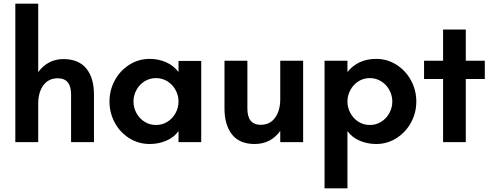

<svg xmlns="http://www.w3.org/2000/svg" viewBox="-20 -770 2671 1040"><path d="M63 -750H187V-379Q210 -412 245 -431Q280 -450 323 -450Q406 -450 447.5 -399Q489 -348 489 -258V0H365V-258Q365 -346 293 -346Q243 -346 215 -308Q187 -270 187 -208V0H63Z M573 -220Q573 -281 601.5 -334Q630 -387 680 -419Q730 -451 791 -451Q838 -451 878.5 -433.5Q919 -416 947 -380V-440H1070V0H947V-60Q923 -26 881 -8Q839 10 791 10Q730 10 680 -21.5Q630 -53 601.5 -106Q573 -159 573 -220ZM825 -93Q859 -93 887 -110.5Q915 -128 931 -157.5Q947 -187 947 -220Q947 -253 931 -282.5Q915 -312 887 -329.5Q859 -347 825 -347Q791 -347 763 -329.5Q735 -312 719 -282.5Q703 -253 703 -220Q703 -187 719 -157.5Q735 -128 763 -110.5Q791 -93 825 -93Z M1196 -182V-441H1320V-182Q1320 -94 1392 -94Q1443 -94 1470.5 -133Q1498 -172 1498 -232V-441H1622V0H1498V-61Q1474 -27 1439 -8.5Q1404 10 1359 10Q1277 10 1236.5 -42Q1196 -94 1196 -182Z M1738 -441H1862V-380Q1919 -451 2018 -451Q2078 -451 2128 -419Q2178 -387 2206.5 -334Q2235 -281 2235 -220Q2235 -159 2206.5 -106.5Q2178 -54 2128 -22Q2078 10 2018 10Q1970 10 1928 -8Q1886 -26 1862 -60V250H1738ZM1983 -93Q2017 -93 2045 -110.5Q2073 -128 2089 -157.5Q2105 -187 2105 -220Q2105 -253 2089 -282.5Q2073 -312 2045 -329.5Q2017 -347 1983 -347Q1949 -347 1921.5 -329.5Q1894 -312 1878 -282.5Q1862 -253 1862 -220Q1862 -187 1878 -157.5Q1894 -128 1921.5 -110.5Q1949 -93 1983 -93Z M2380 -342H2277V-441H2380V-610H2503V-441H2606V-342H2503V0H2380Z"/></svg>

Font: Teachers SemiBold
Style: Regular
Weight: 600
Designer: Alfredo Marco Pradil & Chank Diesel
Version: Version 0.009